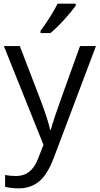

<svg xmlns="http://www.w3.org/2000/svg" viewBox="-20 -786 544 1046"><path d="M1 -535.2H87.9L205.1 -230Q243.7 -125.5 252.9 -79.1H256.8Q263.2 -104 283.4 -164.3Q303.7 -224.6 416 -535.2H502.9L272.9 74.2Q238.8 164.6 193.1 202.4Q147.5 240.2 81.1 240.2Q43.9 240.2 7.8 231.9V167Q34.7 172.9 67.9 172.9Q151.4 172.9 187 79.1L216.8 2.9ZM200.7 -618.2Q224.1 -648.4 251.2 -691.4Q278.3 -734.4 293.9 -766.1H392.6V-755.9Q371.1 -724.1 328.6 -677.7Q286.1 -631.3 254.9 -606H200.7Z"/></svg>

Font: Open Sans ACDW
Style: acdw
Weight: 400
Foundry: Ascender Corporation
Version: Version 1.10